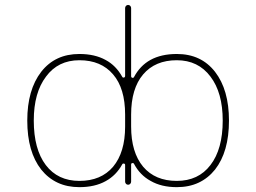

<svg xmlns="http://www.w3.org/2000/svg" viewBox="-20 -773 1040 780"><path d="M698.2 -12.7Q635.7 -12.7 591.8 -38.1Q548.8 -61.5 524.4 -107.4Q522.5 -111.3 517.6 -110.4H516.6Q512.7 -109.4 512.7 -105.5V-35.2Q512.7 -30.3 509.3 -26.4Q505.9 -22.5 500.5 -22.5Q495.1 -22.5 491.7 -26.4Q488.3 -30.3 488.3 -35.2V-103.5Q488.3 -107.4 484.4 -108.4H483.4Q478.5 -109.4 476.6 -105.5Q452.1 -60.5 409.2 -37.1Q365.2 -12.7 302.7 -12.7Q252.9 -12.7 214.4 -30.8Q175.8 -48.8 147.5 -84Q90.8 -156.2 90.8 -283.2Q90.8 -408.2 147.5 -481.4Q175.8 -517.6 214.4 -535.6Q252.9 -553.7 302.7 -553.7Q365.2 -553.7 409.2 -529.3Q451.2 -506.8 476.6 -460.9Q478.5 -457 483.4 -458H484.4Q488.3 -460 488.3 -463.9V-740.2Q488.3 -745.1 491.7 -749Q495.1 -752.9 500.5 -752.9Q505.9 -752.9 509.3 -749Q512.7 -745.1 512.7 -740.2V-462.9Q512.7 -459 516.6 -457H517.6Q522.5 -456.1 524.4 -460Q548.8 -505.9 590.8 -529.3Q634.8 -553.7 698.2 -553.7Q748 -553.7 786.6 -535.6Q825.2 -517.6 853.5 -481.4Q910.2 -408.2 910.2 -283.2Q910.2 -156.2 853.5 -84Q825.2 -48.8 786.6 -30.8Q748 -12.7 698.2 -12.7ZM698.2 -528.3Q610.4 -528.3 561.5 -470.7Q512.7 -413.1 512.7 -307.6V-258.8Q512.7 -154.3 561.5 -95.7Q610.4 -38.1 698.2 -38.1Q786.1 -38.1 835 -102.5Q884.8 -167 884.8 -283.2Q884.8 -396.5 835 -461.9Q785.2 -528.3 698.2 -528.3ZM302.7 -528.3Q215.8 -528.3 167 -461.9Q117.2 -396.5 117.2 -283.2Q117.2 -167 166 -102.5Q214.8 -38.1 302.7 -38.1Q390.6 -38.1 439.5 -95.7Q488.3 -154.3 488.3 -258.8V-307.6Q488.3 -414.1 439.5 -470.7Q390.6 -528.3 302.7 -528.3Z"/></svg>

Font: Rounded Mgen+ 1mn thin
Style: Regular
Weight: 100
Designer: [Source Han Sans]
Ryoko NISHIZUKA  (kana & ideographs); Paul D. Hunt (Latin, Greek & Cyrillic); Wenlong ZHANG  (bopomofo
Version: Version 1.059.20150602